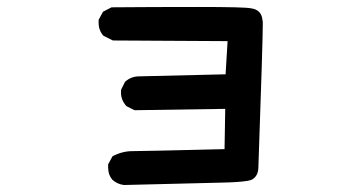

<svg xmlns="http://www.w3.org/2000/svg" viewBox="-20 -483 1040 554"><path d="M292 0Q292 -2.9 292 -8.8L304.7 -32.2Q333 -46.9 361.8 -46.9Q390.6 -46.9 627.9 -52.7L629.9 -168.9L368.2 -165L344.7 -176.8Q329.1 -194.3 329.1 -215.8Q329.1 -223.6 330.1 -225.6L340.8 -247.1Q358.4 -262.7 381.8 -262.7L630.9 -268.6L636.7 -364.3L305.7 -366.2L278.3 -379.9Q264.6 -395.5 264.6 -417Q264.6 -419.9 264.6 -425.8L277.3 -449.2L301.8 -461.9H303.7Q417 -462.9 552.2 -462.9Q687.5 -462.9 704.1 -459Q719.7 -457 728 -448.2Q736.3 -439.5 737.3 -424.8Q738.3 -422.9 738.3 -417Q738.3 -364.3 725.6 -2Q725.6 26.4 705.1 36.1Q699.2 38.1 692.4 39.1Q668 43 620.1 43.9L338.9 50.8H337.9Q319.3 48.8 304.7 36.1Q292 21.5 292 0Z"/></svg>

Font: JasonHandwriting2
Style: SemiBold
Weight: 600
Version: Version 1.04.7